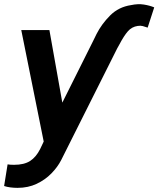

<svg xmlns="http://www.w3.org/2000/svg" viewBox="-29 -690 762 923"><path d="M534.1 -456.7 265.3 79.2Q248.2 112.9 218.2 143.6Q188.2 174.4 147.2 193.7Q106.2 213.1 55.4 213.1Q38 213.1 21.1 210.9Q4.3 208.8 -9.2 204.2L7.5 100.1Q18.1 102.3 38.4 102.3Q87 102.3 115.8 83.8Q144.5 65.3 164.1 26.3L181.1 -9.6L73.2 -545.5H208.5L270.6 -196.7L418.3 -492.2L435 -526.3Q459.5 -574.6 500.4 -615.6Q541.2 -656.6 601.2 -665.5Q634.6 -672.6 662.6 -668.1Q690.7 -663.7 712.4 -654.5L680.8 -557.2L680 -557.5Q668 -561.8 657.3 -564.6Q646.7 -567.5 632.8 -565.3Q604.4 -561.1 585.6 -539.4Q566.8 -517.8 545.5 -477.3Z"/></svg>

Font: Inter UI Semi Bold
Style: Italic
Weight: 600
Italic angle: -9.39999°
Designer: Rasmus Andersson
Foundry: rsms
Version: 3.2;8d6f07862